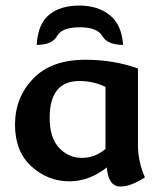

<svg xmlns="http://www.w3.org/2000/svg" viewBox="-20 -642 573 687"><path d="M411.1 25.4Q367.2 25.4 362.3 -43Q298.8 6.8 228.5 6.8Q151.4 6.8 92.5 -46.6Q33.7 -100.1 33.7 -195.8Q33.7 -293 98.6 -360.6Q163.6 -428.2 285.6 -428.2Q386.7 -428.2 473.6 -397V-122.6Q473.6 -64.9 498.5 -7.3Q447.8 25.4 411.1 25.4ZM273.4 -77.1Q319.8 -77.1 357.4 -108.9V-331.1Q314.5 -352.1 263.7 -352.1Q157.7 -352.1 157.7 -220.2Q157.7 -149.4 191.2 -113.3Q224.6 -77.1 273.4 -77.1ZM263.7 -622.1Q329.6 -622.1 372.6 -588.1Q415.5 -554.2 420.4 -481.4Q364.7 -481.4 346.2 -512.9Q327.6 -544.4 265.6 -544.4Q201.2 -544.4 184.1 -512.9Q167 -481.4 111.3 -481.4Q115.7 -556.6 156 -589.4Q196.3 -622.1 263.7 -622.1Z"/></svg>

Font: ALMAS
Style: Bold
Weight: 700
Designer: ALMAS Font/ by Husham Jawad Kadhim, derived from the Bainsely font by/ Paul James MIller
Foundry: High-Logic / Made with FontCreator
Version: Version 1.411;September 19, 2021;FontCreator 14.0.0.2814 32-